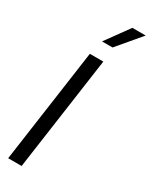

<svg xmlns="http://www.w3.org/2000/svg" viewBox="-254 -1048 859 1097"><g transform="rotate(30 176.0 -500.0)"><path d="M264.2 -1000H352.1L222.2 -846.2H152.8ZM127.9 -750H216.8L110.8 0H22Z"/></g></svg>

Font: Oakes Grotesk
Style: Italic
Weight: 400
Italic angle: -8°
Designer: Samuel Oakes
Foundry: Samuel Oakes
Version: Version 1.000;PS 001.000;hotconv 1.0.88;makeotf.lib2.5.64775